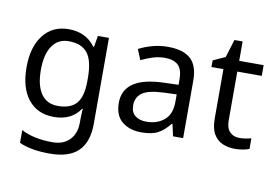

<svg xmlns="http://www.w3.org/2000/svg" viewBox="-90 -809 1716 1199"><g transform="rotate(10 768.5 -209.5)"><path d="M275 -546Q328 -546 370.5 -526Q413 -506 443 -465H448L460 -536H530V9Q530 124 471.5 182Q413 240 290 240Q172 240 97 206V125Q176 167 295 167Q364 167 403.5 126.5Q443 86 443 16V-5Q443 -17 444 -39.5Q445 -62 446 -71H442Q388 10 276 10Q172 10 113.5 -63Q55 -136 55 -267Q55 -395 113.5 -470.5Q172 -546 275 -546ZM287 -472Q220 -472 183 -418.5Q146 -365 146 -266Q146 -167 182.5 -114.5Q219 -62 289 -62Q370 -62 407 -105.5Q444 -149 444 -246V-267Q444 -377 406 -424.5Q368 -472 287 -472Z M903 -545Q1001 -545 1048 -502Q1095 -459 1095 -365V0H1031L1014 -76H1010Q975 -32 936.5 -11Q898 10 830 10Q757 10 709 -28.5Q661 -67 661 -149Q661 -229 724 -272.5Q787 -316 918 -320L1009 -323V-355Q1009 -422 980 -448Q951 -474 898 -474Q856 -474 818 -461.5Q780 -449 747 -433L720 -499Q755 -518 803 -531.5Q851 -545 903 -545ZM929 -259Q829 -255 790.5 -227Q752 -199 752 -148Q752 -103 779.5 -82Q807 -61 850 -61Q918 -61 963 -98.5Q1008 -136 1008 -214V-262Z M1440 -62Q1460 -62 1481 -65.5Q1502 -69 1515 -73V-6Q1501 1 1475 5.5Q1449 10 1425 10Q1383 10 1347.5 -4.5Q1312 -19 1290 -55Q1268 -91 1268 -156V-468H1192V-510L1269 -545L1304 -659H1356V-536H1511V-468H1356V-158Q1356 -109 1379.5 -85.5Q1403 -62 1440 -62Z"/></g></svg>

Font: Noto Sans Old Sogdian
Style: Regular
Weight: 400
Designer: Monotype Design Team
Foundry: Monotype Imaging Inc.
Version: Version 2.002; ttfautohint (v1.8.4.7-5d5b)